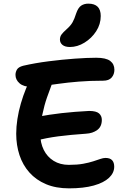

<svg xmlns="http://www.w3.org/2000/svg" viewBox="-20 -1027 691 1054"><path d="M359 7Q287 7 232.5 -16Q178 -39 141.5 -80Q105 -121 87 -175.5Q69 -230 69 -293Q69 -331 75.5 -373.5Q82 -416 94.5 -459Q107 -502 123 -541Q137 -578 161.5 -600Q186 -622 218 -622Q236 -622 248 -616Q260 -610 265 -597.5Q270 -585 265 -566Q253 -535 238 -492Q223 -449 212.5 -398Q202 -347 201 -293Q201 -243 220 -204.5Q239 -166 274.5 -144Q310 -122 358 -122Q404 -122 436.5 -128Q469 -134 492 -141.5Q515 -149 531 -154.5Q547 -160 559 -160Q584 -160 595.5 -147.5Q607 -135 607 -112Q607 -78 578.5 -51Q550 -24 494.5 -8.5Q439 7 359 7ZM183 -257Q161 -252 148 -260Q135 -268 130 -284Q125 -300 125 -318Q125 -342 143 -360.5Q161 -379 191 -386Q219 -392 251 -397Q283 -402 318.5 -406Q354 -410 392 -413Q430 -416 469 -418Q508 -418 523.5 -404.5Q539 -391 539 -369Q539 -332 514 -313.5Q489 -295 452 -293Q410 -290 371.5 -286.5Q333 -283 299.5 -278.5Q266 -274 237 -268.5Q208 -263 183 -257ZM154 -550Q110 -550 87.5 -569.5Q65 -589 65 -616Q65 -631 73 -645Q81 -659 107 -666Q172 -681 246.5 -690.5Q321 -700 390 -705Q459 -710 508 -710Q562 -710 585 -692.5Q608 -675 608 -644Q608 -619 593 -601.5Q578 -584 546 -584Q474 -584 412.5 -579Q351 -574 301.5 -567Q252 -560 214.5 -555Q177 -550 154 -550ZM364 -769Q337 -769 323 -780.5Q309 -792 309 -810Q309 -826 318 -838Q327 -850 344 -865Q368 -886 378.5 -905Q389 -924 398 -953Q409 -985 425.5 -996Q442 -1007 465 -1007Q499 -1007 516 -990Q533 -973 533 -939Q533 -894 508 -855.5Q483 -817 444 -793Q405 -769 364 -769Z"/></svg>

Font: Shantell Sans SemiBold
Style: Regular
Weight: 600
Designer: Stephen Nixon, Anya Danilova, Shantell Martin
Foundry: Arrow Type
Version: Version 1.011;[c5ecc13dd]